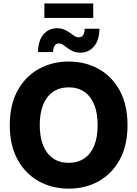

<svg xmlns="http://www.w3.org/2000/svg" viewBox="-20 -1100 809 1130"><path d="M384.3 10.3Q286.6 10.3 208 -33.4Q129.4 -77.1 83.5 -160.6Q37.6 -244.1 37.6 -363.3Q37.6 -483.4 83.5 -566.9Q129.4 -650.4 208 -694.1Q286.6 -737.8 384.3 -737.8Q482.4 -737.8 560.8 -694.1Q639.2 -650.4 684.8 -566.9Q730.5 -483.4 730.5 -363.3Q730.5 -243.7 684.8 -160.4Q639.2 -77.1 560.8 -33.4Q482.4 10.3 384.3 10.3ZM384.3 -141.6Q437 -141.6 475.3 -167.2Q513.7 -192.9 534.2 -242.4Q554.7 -292 554.7 -363.3Q554.7 -435.1 534.2 -484.9Q513.7 -534.7 475.3 -560.3Q437 -585.9 384.3 -585.9Q331.5 -585.9 293.5 -560.3Q255.4 -534.7 234.6 -484.9Q213.9 -435.1 213.9 -363.3Q213.9 -292 234.6 -242.4Q255.4 -192.9 293.5 -167.2Q331.5 -141.6 384.3 -141.6ZM455.1 -790Q429.2 -790 410.4 -798.1Q391.6 -806.2 377.4 -817.1Q363.3 -828.1 351.1 -836.2Q338.9 -844.2 326.2 -844.2Q310.1 -844.2 301.5 -830.8Q293 -817.4 292 -793.5H203.6Q205.1 -862.3 236.1 -897.9Q267.1 -933.6 314.5 -933.6Q339.8 -933.6 358.6 -925.5Q377.4 -917.5 391.8 -906.7Q406.2 -896 418.5 -888.2Q430.7 -880.4 442.9 -880.4Q461.4 -880.4 469.5 -893.3Q477.5 -906.2 478.5 -930.7H565.4Q564.5 -862.8 533 -826.4Q501.5 -790 455.1 -790ZM528.8 -1079.6V-994.6H241.2V-1079.6Z"/></svg>

Font: Inter 17pt ExtraBold
Style: Regular
Weight: 800
Version: Version 4.001;git-66647c0bb